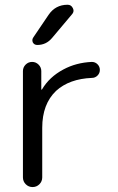

<svg xmlns="http://www.w3.org/2000/svg" viewBox="-20 -799 489 797"><path d="M75.2 -503.9Q75.2 -519.5 86.4 -530.8Q97.7 -542 113.3 -542Q128.9 -542 140.1 -530.8Q151.4 -519.5 151.4 -503.9V-427.7Q151.4 -426.8 152.3 -426.8Q153.3 -426.8 154.3 -427.7Q184.6 -479.5 243.2 -510.7Q295.9 -539.1 361.3 -542Q375 -542 384.8 -532.2Q394.5 -522.5 394.5 -508.8Q394.5 -495.1 384.8 -485.4Q375 -475.6 361.3 -475.6Q267.6 -471.7 212.9 -421.9Q155.3 -367.2 155.3 -268.6V-62.5Q155.3 -45.9 143.6 -34.2Q131.8 -22.5 115.2 -22.5Q98.6 -22.5 86.9 -34.2Q75.2 -45.9 75.2 -62.5ZM260.7 -779.3Q275.4 -779.3 282.2 -765.6Q285.2 -759.8 285.2 -754.9Q285.2 -747.1 279.3 -740.2L196.3 -641.6Q171.9 -612.3 134.8 -612.3Q122.1 -612.3 116.2 -623Q114.3 -627.9 114.3 -632.8Q114.3 -637.7 118.2 -643.6L181.6 -737.3Q210 -779.3 260.7 -779.3Z"/></svg>

Font: Gen Jyuu Gothic P Normal
Style: Regular
Weight: 300
Designer: [Source Han Sans]
Ryoko NISHIZUKA  (kana & ideographs); Paul D. Hunt (Latin, Greek & Cyrillic); Wenlong ZHANG  (bopomofo
Version: Version 1.002.20150607